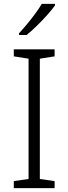

<svg xmlns="http://www.w3.org/2000/svg" viewBox="-20 -968 351 988"><path d="M261 0H51V-36L127 -47V-666L51 -678V-714H261V-678L185 -666V-47L261 -36ZM263 -948V-940Q248 -919 223 -891Q198 -863 170 -835.5Q142 -808 117 -788H78V-797Q96 -816 118.5 -843Q141 -870 161.5 -898Q182 -926 195 -948Z"/></svg>

Font: Noto Sans Cherokee Light
Style: Regular
Weight: 300
Designer: Monotype Design Team
Foundry: Monotype Imaging Inc.
Version: Version 2.001; ttfautohint (v1.8.4.7-5d5b)